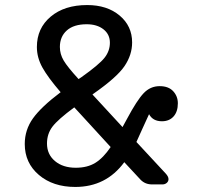

<svg xmlns="http://www.w3.org/2000/svg" viewBox="-20 -730 792 760"><path d="M570 -278Q566 -270 543 -219Q526 -181 520 -168L636 -43Q647 -31 647 -21Q647 -12 640 -6Q633 0 623 0H582Q555 0 537 -18L472 -88Q400 10 278 10Q190 10 134 -37.5Q78 -85 78 -160Q78 -216 110.5 -261.5Q143 -307 220 -365Q170 -423 148 -462.5Q126 -502 126 -544Q126 -618 180.5 -664Q235 -710 325 -710Q404 -710 453.5 -668.5Q503 -627 503 -562Q503 -513 473 -468.5Q443 -424 350 -359L346 -356Q354 -348 358 -343L465 -227L483 -260Q522 -333 548.5 -361Q575 -389 612 -389Q647 -389 665.5 -369Q684 -349 684 -321Q684 -288 667 -269Q650 -250 621 -250Q585 -250 570 -278ZM217 -544Q217 -516 232 -490.5Q247 -465 291 -417Q295 -419 303 -425Q372 -474 393.5 -501Q415 -528 415 -561Q415 -594 389.5 -614Q364 -634 323 -634Q272 -634 244.5 -609.5Q217 -585 217 -544ZM280 -66Q326 -66 357.5 -85.5Q389 -105 418 -148L298 -279Q282 -297 274 -305Q209 -257 187.5 -228.5Q166 -200 166 -162Q166 -119 197.5 -92.5Q229 -66 280 -66Z"/></svg>

Font: Solway
Style: Regular
Weight: 400
Designer: Mariya V. Pigoulevskaya
Foundry: The Northern Block Ltd.
Version: Version 1.000;hotconv 1.0.109;makeotfexe 2.5.65596